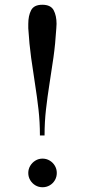

<svg xmlns="http://www.w3.org/2000/svg" viewBox="-20 -778 358 808"><path d="M148 -208Q148 -264.5 142 -317.2Q136 -370 127.5 -423.8Q119 -477.5 111 -535.2Q103 -593 99 -659Q99 -664.5 99 -668.8Q99 -673 99 -677.5Q99 -712 111 -735Q123 -758 158 -758Q193.5 -758 205.8 -735Q218 -712 218 -677.5Q218 -673 217.5 -668.8Q217 -664.5 217 -659Q213 -593 204.8 -535.2Q196.5 -477.5 188 -423.8Q179.5 -370 173.5 -317.2Q167.5 -264.5 167.5 -208ZM159 10Q142.5 10 129 2Q115.5 -6 107.2 -19.8Q99 -33.5 99 -50Q99 -66.5 107.2 -80.2Q115.5 -94 129 -102.2Q142.5 -110.5 159 -110.5Q175.5 -110.5 189.2 -102.2Q203 -94 211 -80.2Q219 -66.5 219 -50Q219 -33.5 211 -19.8Q203 -6 189.2 2Q175.5 10 159 10Z"/></svg>

Font: Bodoni Moda
Style: Regular
Weight: 400
Designer: Owen Earl
Foundry: indestructible type
Version: Version 2.005